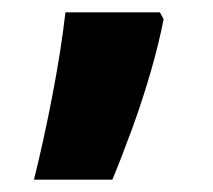

<svg xmlns="http://www.w3.org/2000/svg" viewBox="-20 -255 345 311"><path d="M239 -235 245 -224Q238 -187 224.5 -140Q211 -93 194 -46.5Q177 0 162 36H35Q51 -28 65 -101Q79 -174 86 -235Z"/></svg>

Font: Noto Sans Telugu UI Condensed Black
Style: Regular
Weight: 900
Width: 3
Designer: Jelle Bosma - Monotype Design Team
Foundry: Monotype Imaging Inc.
Version: Version 2.005; ttfautohint (v1.8.4.7-5d5b)